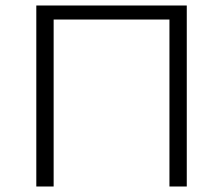

<svg xmlns="http://www.w3.org/2000/svg" viewBox="-20 -678 811 698"><path d="M659 0H596V-607H175V0H112V-658H659Z"/></svg>

Font: Isabella Sans
Style: Regular
Weight: 400
Designer: Original fonts by Christian Thalmann (Catharsis Fonts), Modifications by Cristiano Sobral
Version: Version 0.002;July 12, 2020;FontCreator 13.0.0.2655 64-bit; 